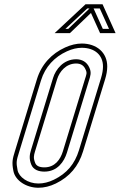

<svg xmlns="http://www.w3.org/2000/svg" viewBox="-20 -878 603 904"><path d="M365.2 -673C339.9 -673 313.7 -666.8 286.6 -654.5C223.5 -625.8 175.3 -575.2 153.9 -505L49.9 -165C39.3 -130.2 34.7 -114.3 43.2 -72.5C52.2 -27.6 103.9 6 160.7 6C188 6 215.4 -0.7 242.8 -14C307.9 -45.7 349.6 -95.2 370.9 -165L474.9 -505C481.4 -526.3 484.8 -546 484.9 -564C485.6 -631.2 434.2 -673 365.2 -673ZM382.3 -552C391.5 -533.9 386.8 -527.6 379.9 -505L275.9 -165C264.4 -127.2 238.6 -90 189 -90C165.7 -90 151.3 -96.8 145.8 -110.5C136.4 -133.9 139 -145.4 144.9 -165L248.9 -505C259.8 -540.7 291 -579 338.5 -579C359.8 -579 374.4 -570 382.3 -552ZM408.3 -817 451.2 -722H524.2L462.8 -858H382.8L237.2 -722H309.2ZM365.2 -653C425.9 -653 465.4 -618.7 464.9 -564.2C464.8 -548.5 461.8 -530.7 455.8 -510.8L351.8 -170.8C331.9 -105.8 294.5 -61.4 234 -32C209 -19.8 184.7 -14 160.7 -14C110.4 -14 69.3 -44.4 62.8 -76.5C54.8 -115.6 58.4 -124.1 69.1 -159.2L173 -499.2C192.7 -563.6 236.5 -609.7 294.9 -636.3C319.9 -647.7 343.2 -653 365.2 -653ZM400.3 -560.6C388.6 -586.3 365.8 -599 338.5 -599C279 -599 242.2 -551.6 229.8 -510.9L125.8 -170.9C119.6 -150.6 116.2 -130.6 127.2 -103.1C137.1 -78.3 162.8 -70 189 -70C251 -70 282.4 -117.8 295.1 -159.2L399 -499.2C404.9 -518.4 412.2 -536.5 400.3 -560.6ZM420.7 -838H449.9L493.3 -742H464.1ZM401.3 -838 301.2 -742H287.9L390.7 -838Z"/></svg>

Font: Din Kursivschrift
Style: EngGhost
Weight: 400
Version: Version 1.089